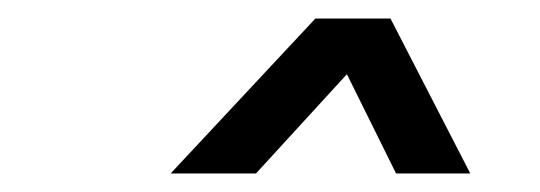

<svg xmlns="http://www.w3.org/2000/svg" viewBox="-20 -760 582 207"><path d="M164 -573 320 -740H401L487 -573H407L354 -680L256 -573Z"/></svg>

Font: Be Vietnam Pro
Style: Italic
Weight: 400
Italic angle: -12°
Designer: Lam Bao, Tony Le, Vietanh Nguyen
Foundry: Yellow Type Foundry
Version: Version 1.002; ttfautohint (v1.8.3)